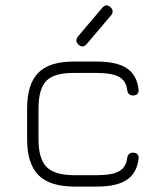

<svg xmlns="http://www.w3.org/2000/svg" viewBox="-20 -688 591 708"><path d="M270 -523Q255 -536 267 -553L357 -659Q371 -676 387 -662Q402 -648 390 -632L300 -526Q286 -509 270 -523ZM255 0Q164 0 122 -42Q80 -84 80 -175V-287Q80 -379 122 -420.5Q164 -462 255 -461H337Q411 -461 448 -436Q485 -411 491 -358Q493 -336 470 -336Q452 -336 449 -356Q445 -390 419 -404.5Q393 -419 337 -419H255Q181 -420 151.5 -390.5Q122 -361 122 -287V-175Q122 -102 152 -72Q182 -42 255 -42H337Q393 -42 419 -56.5Q445 -71 449 -105Q452 -125 470 -125Q493 -125 491 -103Q485 -50 448 -25Q411 0 337 0Z"/></svg>

Font: Jura Light
Style: Regular
Weight: 300
Designer: Daniel Johnson, Alexei Vanyashin
Foundry: Daniel Johnson
Version: Version 5.103